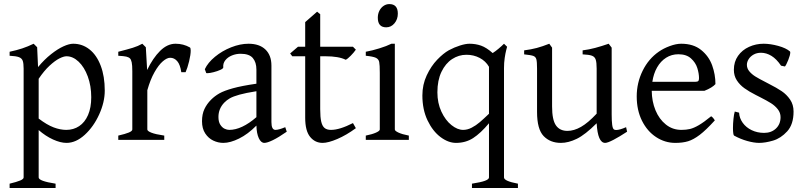

<svg xmlns="http://www.w3.org/2000/svg" viewBox="-20 -682 3933 936"><path d="M168.5 -47.9V183.1Q168.5 200.7 251 213.4V234.4H26.9V213.4Q61.5 205.1 78.4 198Q95.2 190.9 95.2 183.1V-347.2Q95.2 -373.5 90.8 -385.7Q86.4 -397.9 72.5 -403.3Q58.6 -408.7 26.9 -410.2V-429.7Q61 -437 88.4 -446Q115.7 -455.1 144 -468.8L161.1 -451.7L165.5 -355Q196.3 -392.1 228.8 -417.7Q261.2 -443.4 289.3 -456.1Q317.4 -468.8 336.9 -468.8Q381.3 -468.8 416.3 -441.2Q451.2 -413.6 470.9 -361.8Q490.7 -310.1 490.7 -240.2Q490.7 -184.1 463.6 -124.3Q436.5 -64.5 393.3 -24.9Q350.1 14.6 304.2 14.6Q274.9 14.6 238.5 -2Q202.1 -18.6 168.5 -47.9ZM168.5 -297.9V-104Q209 -73.2 241.5 -61Q273.9 -48.8 303.2 -48.8Q338.4 -48.8 366 -67.1Q393.6 -85.4 409.2 -121.3Q424.8 -157.2 424.8 -208Q424.8 -263.2 408 -309.1Q391.1 -355 363.3 -381.3Q335.4 -407.7 304.2 -407.7Q290.5 -407.7 269.3 -397Q248 -386.2 221.4 -361.6Q194.8 -336.9 168.5 -297.9Z M863.8 -330.1Q858.4 -367.2 844 -383.8Q829.6 -400.4 809.6 -400.4Q793.9 -400.4 773.7 -383.1Q753.4 -365.7 733.2 -330.1Q712.9 -294.4 698.2 -242.2V-50.8Q698.2 -43 718 -35.2Q737.8 -27.3 780.8 -21V0H556.6V-21Q590.8 -28.8 607.9 -35.9Q625 -43 625 -50.8V-335Q625 -364.3 622.1 -377.9Q619.1 -391.6 613.8 -397Q607.4 -403.3 595.7 -406Q584 -408.7 556.6 -410.2V-429.7Q602.5 -441.4 627.7 -449.2Q652.8 -457 673.8 -468.8L690.9 -451.7L697.3 -340.8Q725.6 -399.4 760.7 -434.1Q795.9 -468.8 835.9 -468.8Q874 -468.8 905.8 -450.7Q909.7 -448.2 909.7 -435.1Q909.7 -415.5 901.9 -383.1Q894 -350.6 884.8 -330.1Z M1230 -69.8Q1188.5 -27.8 1145.5 -6.6Q1102.5 14.6 1068.8 14.6Q1043.5 14.6 1019.8 3.4Q996.1 -7.8 980.5 -31.5Q964.8 -55.2 964.8 -90.8Q964.8 -125.5 976.6 -150.4Q988.3 -175.3 1008.8 -195.8Q1026.9 -213.9 1049.6 -226.8Q1072.3 -239.7 1115.5 -251.7Q1158.7 -263.7 1230 -273.9V-342.8Q1230 -378.4 1212.4 -399.2Q1194.8 -419.9 1152.8 -419.9Q1130.9 -419.9 1110.6 -411.6Q1090.3 -403.3 1078.4 -388.2Q1066.4 -373 1068.4 -353.5Q1068.8 -348.1 1054.7 -341.6Q1040.5 -335 1021.2 -330.1Q1002 -325.2 990.7 -325.2Q986.8 -325.2 985.4 -325.7L978.5 -344.7Q993.2 -376.5 1028.1 -405.3Q1063 -434.1 1106.9 -451.4Q1150.9 -468.8 1191.4 -468.8Q1244.6 -468.8 1273.9 -440.7Q1303.2 -412.6 1303.2 -362.3V-86.9Q1303.2 -48.8 1322.8 -48.8Q1338.9 -48.8 1370.6 -62L1377.9 -40Q1337.9 -12.2 1310.3 1.2Q1282.7 14.6 1268.6 14.6Q1252.4 14.6 1241.7 -8.3Q1231 -31.2 1230 -69.8ZM1230 -237.3Q1177.7 -229 1147.2 -220.5Q1116.7 -211.9 1100.8 -202.9Q1085 -193.8 1073.2 -181.6Q1044.9 -151.9 1044.9 -111.8Q1044.9 -87.9 1054 -74Q1063 -60.1 1075 -54.4Q1086.9 -48.8 1097.7 -48.8Q1158.2 -48.8 1230 -110.8Z M1467.8 -107.9V-407.7H1404.8L1394.5 -421.4L1432.6 -454.1H1467.8V-574.2L1525.9 -625L1541 -612.8V-454.1H1700.7L1714.8 -439.9Q1705.1 -425.8 1689.9 -410.4Q1674.8 -395 1665.5 -390.6Q1631.3 -407.7 1566.4 -407.7H1541V-149.9Q1541 -110.4 1546.1 -88.6Q1551.3 -66.9 1562.5 -57.9Q1573.7 -48.8 1593.8 -48.8Q1635.7 -48.8 1700.7 -82L1714.8 -57.1Q1668.9 -23.4 1624.5 -4.4Q1580.1 14.6 1552.7 14.6Q1515.6 14.6 1491.7 -14.9Q1467.8 -44.4 1467.8 -107.9Z M1821.8 -595.7Q1821.8 -613.8 1829.3 -629.2Q1836.9 -644.5 1849.9 -653.3Q1862.8 -662.1 1877.9 -662.1Q1919.4 -662.1 1919.4 -615.7Q1919.4 -587.9 1903.1 -568.4Q1886.7 -548.8 1862.8 -548.8Q1821.8 -548.8 1821.8 -595.7ZM1763.2 -21Q1794.9 -27.3 1813.2 -35.6Q1831.5 -43.9 1831.5 -50.8V-327.1Q1831.5 -365.7 1828.6 -379.9Q1825.7 -394 1812 -400.4Q1798.3 -406.7 1763.2 -410.2V-429.7Q1794.9 -435.5 1829.6 -446.3Q1864.3 -457 1888.2 -468.8H1904.8V-50.8Q1904.8 -43.9 1922.6 -35.6Q1940.4 -27.3 1973.1 -21V0H1763.2Z M2280.8 213.4Q2325.2 206.5 2344.5 199.2Q2363.8 191.9 2363.8 183.1V-81.1Q2322.8 -32.2 2286.4 -8.8Q2250 14.6 2203.1 14.6Q2165.5 14.6 2127.4 -13.9Q2089.4 -42.5 2064.2 -95.2Q2039.1 -147.9 2039.1 -216.8Q2039.1 -269.5 2060.3 -314.7Q2081.5 -359.9 2111.3 -390.9Q2141.1 -421.9 2168 -437Q2195.3 -451.7 2222.7 -460.2Q2250 -468.8 2269 -468.8Q2298.8 -468.8 2325.2 -459.5Q2351.6 -450.2 2381.8 -423.3Q2395 -431.6 2410.4 -444.6Q2425.8 -457.5 2437 -468.8L2452.1 -454.1Q2451.2 -450.7 2447.5 -436.5Q2443.8 -422.4 2440.4 -399.4Q2437 -376.5 2437 -350.1V183.1Q2437 200.7 2504.9 213.4V234.4H2280.8ZM2363.8 -356.4Q2347.7 -384.3 2318.4 -399.7Q2289.1 -415 2253.9 -415Q2216.3 -415 2184.1 -394Q2151.9 -373 2132.1 -331.8Q2112.3 -290.5 2112.3 -231.9Q2112.3 -179.7 2131.8 -137.7Q2151.4 -95.7 2180.7 -72.3Q2210 -48.8 2237.8 -48.8Q2258.8 -48.8 2279.5 -59.6Q2300.3 -70.3 2318.8 -86.2Q2337.4 -102.1 2363.8 -127.4Z M2888.7 -81.1Q2833 -25.4 2792 -5.4Q2751 14.6 2714.4 14.6Q2662.1 14.6 2630.1 -18.8Q2598.1 -52.2 2598.1 -136.2V-347.2Q2598.1 -380.9 2594.7 -393.1Q2591.3 -405.3 2579.8 -409.4Q2568.4 -413.6 2535.2 -417V-436.5Q2569.3 -440.9 2596.9 -448.2Q2624.5 -455.6 2657.7 -468.8L2671.4 -449.7V-163.1Q2671.4 -97.7 2690.2 -70.8Q2709 -43.9 2746.1 -43.9Q2778.3 -43.9 2812.5 -63.5Q2846.7 -83 2888.7 -127.9V-347.2Q2888.7 -377.9 2884 -391.6Q2879.4 -405.3 2865.7 -410.4Q2852.1 -415.5 2820.3 -417V-436.5Q2851.6 -440.4 2881.6 -448.5Q2911.6 -456.5 2947.3 -468.8L2961.9 -449.7V-124Q2961.9 -91.8 2964.4 -73.5Q2966.8 -55.2 2973.1 -50.8Q2977.1 -48.3 2983.9 -48.3Q3001 -48.3 3032.2 -62L3037.1 -40Q2999 -15.1 2970.5 -0.2Q2941.9 14.6 2930.2 14.6Q2894 14.6 2888.7 -81.1Z M3157.2 -239.3Q3157.7 -188 3175.5 -144.5Q3193.4 -101.1 3226.1 -75Q3258.8 -48.8 3301.8 -48.8Q3325.2 -48.8 3343.8 -53.2Q3362.3 -57.6 3387 -72Q3411.6 -86.4 3446.8 -115.2Q3455.6 -110.4 3464.8 -95.2Q3421.9 -47.9 3391.4 -24.7Q3360.8 -1.5 3334.5 6.6Q3308.1 14.6 3272 14.6Q3221.7 14.6 3178.5 -13.7Q3135.3 -42 3109.6 -93.5Q3084 -145 3084 -211.9Q3084 -278.3 3112.8 -336.9Q3141.6 -395.5 3191.9 -430.2Q3214.8 -446.3 3245.4 -457.5Q3275.9 -468.8 3300.8 -468.8Q3360.4 -468.8 3397.9 -438.5Q3435.5 -408.2 3451.7 -363.5Q3467.8 -318.8 3467.8 -272Q3452.1 -254.4 3414.1 -239.3ZM3369.1 -283.2Q3379.9 -283.2 3383.8 -286.9Q3387.7 -290.5 3387.7 -300.8Q3387.7 -323.7 3379.4 -350.3Q3371.1 -377 3348.6 -397.2Q3326.2 -417.5 3287.1 -417.5Q3253.9 -417.5 3227.3 -400.6Q3200.7 -383.8 3183.3 -353.3Q3166 -322.8 3160.2 -283.2Z M3558.6 -21Q3556.2 -22 3554.7 -32.2Q3553.2 -42.5 3553.2 -57.6Q3553.2 -79.1 3555.7 -102.5Q3558.1 -126 3562 -138.2L3583 -132.8Q3584.5 -106 3600.8 -83.3Q3617.2 -60.5 3644.5 -47.4Q3671.9 -34.2 3705.1 -34.2Q3740.2 -34.2 3762.7 -55.4Q3785.2 -76.7 3785.2 -110.8Q3785.2 -132.3 3771.7 -149.4Q3758.3 -166.5 3738.5 -179Q3718.8 -191.4 3684.1 -209L3664.1 -219.2Q3631.3 -235.8 3608.9 -252Q3586.4 -268.1 3572 -290.3Q3557.6 -312.5 3557.6 -341.8Q3557.6 -380.9 3577.9 -409.7Q3598.1 -438.5 3631.6 -453.6Q3665 -468.8 3702.6 -468.8Q3735.4 -468.8 3773.7 -458.3Q3812 -447.8 3831.1 -431.2Q3832.5 -429.7 3832.5 -425.8Q3832.5 -414.1 3822.8 -389.6Q3813 -365.2 3806.6 -357.9L3787.6 -361.8Q3765.6 -394.5 3740.7 -409.7Q3715.8 -424.8 3689.9 -424.8Q3669.4 -424.8 3653.8 -416Q3638.2 -407.2 3629.6 -393.6Q3621.1 -379.9 3621.1 -366.2Q3621.1 -348.6 3632.8 -334.5Q3644.5 -320.3 3662.1 -309.3Q3679.7 -298.3 3710.4 -282.7L3729 -272.9Q3766.6 -253.9 3790.8 -237.5Q3814.9 -221.2 3831.8 -196.5Q3848.6 -171.9 3848.6 -138.2Q3848.6 -75.7 3817.6 -41.7Q3786.6 -7.8 3748.8 3.4Q3710.9 14.6 3680.7 14.6Q3656.2 14.6 3623 5.4Q3589.8 -3.9 3558.6 -21Z"/></svg>

Font: David Libre
Style: Regular
Weight: 400
Version: Version 1.000